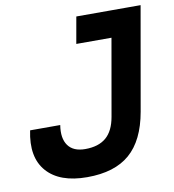

<svg xmlns="http://www.w3.org/2000/svg" viewBox="-80 -763 762 843"><g transform="rotate(-10 301.5 -341.5)"><path d="M241.7 9.8Q119.1 9.8 62.3 -54.9Q5.4 -119.6 29.8 -236.3H164.1Q154.8 -178.2 178 -145.8Q201.2 -113.3 254.4 -113.3Q313.5 -113.3 347.4 -142.1Q381.3 -170.9 392.1 -232.4L473.1 -693.4H603L522 -232.4Q500 -107.9 432.1 -49.1Q364.3 9.8 241.7 9.8ZM295.4 -574.7 316.4 -693.4H542L521.5 -574.7Z"/></g></svg>

Font: Cascadia Mono NF
Style: Italic
Weight: 400
Italic angle: -10°
Monospace: yes
Designer: Aaron Bell
Foundry: Saja Typeworks
Version: Version 2404.023